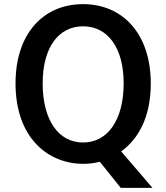

<svg xmlns="http://www.w3.org/2000/svg" viewBox="-20 -777 800 927"><path d="M462 4 563 130H716L565 -46C647 -105 708 -210 708 -374C708 -612 574 -757 381 -757C188 -757 55 -613 55 -375C55 -109 214 14 382 14C408 14 436 11 462 4ZM186 -375C186 -548 263 -650 381 -650C499 -650 577 -548 577 -375C577 -196 499 -89 381 -89C263 -89 186 -196 186 -375Z"/></svg>

Font: Bithumb Trading Sans Semibold
Style: Regular
Weight: 600
Designer: Ham Hyungwon
Foundry: Bithumb
Version: Version 0.500;FEAKit 1.0